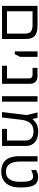

<svg xmlns="http://www.w3.org/2000/svg" viewBox="1222 -1852 643 3127"><g transform="rotate(90 1543.5 -288.5)"><path d="M614.7 0H75.2V-578.1H399.9Q509.3 -578.1 562 -534.2Q614.7 -490.2 614.7 -393.6ZM163.6 -497.1V-81.1H526.9V-376Q526.9 -444.3 491.5 -470.7Q456.1 -497.1 393.6 -497.1Z M862.3 -208H817.4V-578.1H906.7V-295.9Z M1345.2 0H1050.3V-81.1H1257.3V-434.6Q1257.3 -469.2 1241.5 -483.2Q1225.6 -497.1 1195.3 -497.1H1085V-578.1H1220.7Q1273.4 -578.1 1309.3 -548.1Q1345.2 -518.1 1345.2 -445.3Z M1635.7 0H1546.4V-578.1H1635.7Z M2123 -589.8Q2235.4 -589.8 2296.1 -534.7Q2356.9 -479.5 2356.9 -391.6V0H2078.6V-81.1H2269V-377.9Q2269 -439 2233.2 -475.8Q2197.3 -512.7 2121.1 -512.7Q2031.7 -512.7 1986.8 -460.7Q1941.9 -408.7 1931.2 -319.3L1893.1 0H1804.7L1854 -400.4L1811 -578.1H1898.9L1917.5 -496.1H1920.9Q1940.9 -520.5 1967 -542Q1993.2 -563.5 2030.8 -576.7Q2068.4 -589.8 2123 -589.8Z M2774.9 12.7Q2697.8 12.7 2641.4 -17.1Q2585 -46.9 2554.2 -113.3Q2523.4 -179.7 2523.4 -289.1V-578.1H2611.3V-289.1Q2611.3 -184.6 2651.1 -124Q2690.9 -63.5 2776.4 -63.5Q2861.3 -63.5 2901.1 -124Q2940.9 -184.6 2940.9 -289.1Q2940.9 -326.7 2939.2 -365Q2937.5 -403.3 2929.7 -435.3Q2921.9 -467.3 2904.1 -486.6Q2886.2 -505.9 2854 -505.9Q2830.6 -505.9 2801.8 -496.8Q2772.9 -487.8 2750 -474.6V-558.6Q2767.1 -567.4 2796.6 -577.6Q2826.2 -587.9 2864.7 -587.9Q2921.9 -587.9 2955.6 -564.7Q2989.3 -541.5 3005.9 -500.7Q3022.5 -460 3027.8 -405.8Q3033.2 -351.6 3033.2 -289.1Q3033.2 -144 2963.9 -65.7Q2894.5 12.7 2774.9 12.7Z"/></g></svg>

Font: Lunasima
Style: Regular
Weight: 400
Designer: The DocRepair Project, Monotype Design Team
Foundry: Google
Version: Version 2.009